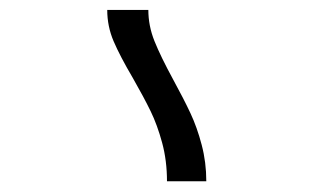

<svg xmlns="http://www.w3.org/2000/svg" viewBox="-20 -834 640 376"><path d="M240 -681.5Q215 -724 202.5 -753.2Q190 -782.5 190 -814.5H270.5Q270.5 -783.5 282.5 -753.5Q294.5 -723.5 319.5 -677.5Q340 -640 353 -612.2Q366 -584.5 375 -550.2Q384 -516 384 -479H307Q307 -519.5 297.5 -554.5Q288 -589.5 275 -616.2Q262 -643 240 -681.5Z"/></svg>

Font: JuliaMono Italic
Style: Regular
Weight: 400
Italic angle: -9°
Monospace: yes
Designer: cormullion
Foundry: corm
Version: Version 0.049; ttfautohint (v1.8.4)